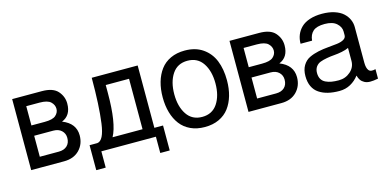

<svg xmlns="http://www.w3.org/2000/svg" viewBox="-65 -894 2764 1368"><g transform="rotate(-15 1317.0 -210.0)"><path d="M278.8 -523.9Q360.8 -523.9 396 -483.9Q431.2 -443.8 431.2 -392.1Q431.2 -304.7 361.8 -276.9Q458 -239.3 458 -149.9Q458 -85.4 416 -42.5Q374 0 303.2 0H60.1V-523.9ZM144 -231V-76.2H284.2Q323.2 -76.2 345.7 -97.2Q368.2 -118.2 368.2 -155.8Q368.2 -188.5 345.2 -210Q322.8 -231 284.2 -231ZM347.2 -376Q347.2 -404.8 324.2 -426.8Q300.8 -449.2 242.2 -449.2H144V-307.1H242.2Q301.8 -307.1 324.2 -327.6Q347.2 -348.1 347.2 -376Z M680.7 -76.2H901.9V-448.2H730V-389.2Q730 -166 680.7 -76.2ZM564.9 -64Q613.3 -68.8 629.9 -192.4Q647 -317.9 647 -523.9H985.8V-64H1049.8V120.1H980V0H577.6V120.1H507.8V-64Z M1336.4 -540Q1414.6 -540 1468.8 -502.7Q1522.9 -465.3 1548.1 -402.8Q1573.2 -340.3 1573.2 -257.8Q1573.2 -196.3 1558.6 -145.5Q1543.9 -94.7 1515.4 -56.6Q1486.8 -18.6 1441.2 2.7Q1395.5 23.9 1336.4 23.9Q1277.3 23.9 1231.7 2.7Q1186 -18.6 1157.2 -56.6Q1128.4 -94.7 1113.8 -145.5Q1099.1 -196.3 1099.1 -257.8Q1099.1 -319.3 1113.8 -370.1Q1128.4 -420.9 1157 -459.2Q1185.5 -497.6 1231.4 -518.8Q1277.3 -540 1336.4 -540ZM1223.4 -406.7Q1184.6 -348.6 1184.6 -257.8Q1184.6 -167 1223.4 -108.9Q1262.2 -50.8 1336.4 -50.8Q1410.6 -50.8 1449.5 -108.9Q1488.3 -167 1488.3 -257.8Q1488.3 -348.6 1449.5 -406.7Q1410.6 -464.8 1336.4 -464.8Q1262.2 -464.8 1223.4 -406.7Z M1881.8 -523.9Q1963.9 -523.9 1999 -483.9Q2034.2 -443.8 2034.2 -392.1Q2034.2 -304.7 1964.8 -276.9Q2061 -239.3 2061 -149.9Q2061 -85.4 2019 -42.5Q1977.1 0 1906.2 0H1663.1V-523.9ZM1747.1 -231V-76.2H1887.2Q1926.3 -76.2 1948.7 -97.2Q1971.2 -118.2 1971.2 -155.8Q1971.2 -188.5 1948.2 -210Q1925.8 -231 1887.2 -231ZM1950.2 -376Q1950.2 -404.8 1927.2 -426.8Q1903.8 -449.2 1845.2 -449.2H1747.1V-307.1H1845.2Q1904.8 -307.1 1927.2 -327.6Q1950.2 -348.1 1950.2 -376Z M2615.7 -60.1V9.8Q2581.1 16.6 2556.6 16.4Q2532.2 16.1 2515.1 6.8Q2498 -2.4 2488.3 -16.4Q2478.5 -30.3 2473.1 -50.8Q2447.3 -16.6 2410.4 3.7Q2373.5 23.9 2328.6 23.9Q2281.7 23.9 2244.9 14.9Q2208 5.9 2179.4 -13.2Q2150.9 -32.2 2135.7 -64.5Q2120.6 -96.7 2120.6 -141.1Q2120.6 -187.5 2139.6 -219Q2158.7 -250.5 2189.2 -265.1Q2219.7 -279.8 2256.3 -287.6Q2293 -295.4 2329.8 -298.3Q2366.7 -301.3 2397.2 -305.2Q2427.7 -309.1 2446.8 -320.1Q2465.8 -331.1 2465.8 -351.1V-377.9Q2465.8 -411.6 2436.3 -438.2Q2406.7 -464.8 2348.6 -464.8Q2289.1 -464.8 2262.5 -440.9Q2235.8 -417 2231.9 -373H2147Q2147 -408.2 2158.9 -437.7Q2170.9 -467.3 2194.6 -490.5Q2218.3 -513.7 2257.8 -526.9Q2297.4 -540 2348.6 -540Q2399.4 -540 2439.5 -527.1Q2479.5 -514.2 2503.2 -492.4Q2526.9 -470.7 2538.8 -444.1Q2550.8 -417.5 2550.8 -388.2V-125Q2550.8 -86.4 2564.7 -68.1Q2578.6 -49.8 2615.7 -60.1ZM2465.8 -161.1V-256.8Q2445.8 -247.1 2415.5 -241Q2385.3 -234.9 2358.2 -232.9Q2331.1 -231 2302.5 -225.8Q2273.9 -220.7 2253.2 -212.9Q2232.4 -205.1 2219.2 -186.8Q2206.1 -168.5 2206.1 -141.1Q2206.1 -114.3 2216.8 -95.9Q2227.5 -77.6 2247.6 -68.1Q2267.6 -58.6 2290.5 -54.7Q2313.5 -50.8 2343.8 -50.8Q2393.1 -50.8 2429.4 -82.5Q2465.8 -114.3 2465.8 -161.1Z"/></g></svg>

Font: Miedinger*
Style: Book
Weight: 400
Version: Version 001.000